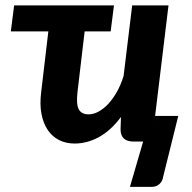

<svg xmlns="http://www.w3.org/2000/svg" viewBox="-20 -536 728 727"><path d="M33.5 -515.5H411.5L399 -417H300.5L273.5 -188Q268 -141.5 278.2 -122.2Q288.5 -103 315.5 -103Q333.5 -103 352.8 -113.2Q372 -123.5 389.8 -142.5Q407.5 -161.5 422.8 -188.5Q438 -215.5 448 -248.5L480.5 -515.5H618L563.5 -65.5L567.5 -97H655L598 132.5Q595.5 150.5 583.5 161Q571.5 171.5 555.5 171.5H472L522 0H486Q436.5 0 436.5 -46.5L438 -93Q400 -42 355 -17.2Q310 7.5 262.5 7.5Q230 7.5 204 -5.5Q178 -18.5 161 -43.5Q144 -68.5 137 -104.8Q130 -141 136 -188L163 -417H21Z"/></svg>

Font: Lato Heavy
Style: Italic
Weight: 800
Italic angle: -7°
Designer: Lukasz Dziedzic
Foundry: tyPoland Lukasz Dziedzic
Version: Version 2.007; 2014-02-27